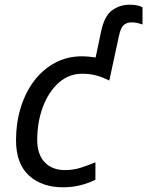

<svg xmlns="http://www.w3.org/2000/svg" viewBox="-20 -785 625 815"><path d="M247 10Q158 10 103 -40Q48 -90 48 -190Q48 -262 67.5 -326.5Q87 -391 123.5 -440Q160 -489 212 -517.5Q264 -546 328 -546Q342 -546 357 -544.5Q372 -543 386 -541L409 -651Q423 -717 455.5 -741Q488 -765 531 -765Q548 -765 562.5 -762Q577 -759 585 -754V-681Q574 -685 562.5 -687.5Q551 -690 539 -690Q517 -690 504.5 -678Q492 -666 485 -633L444 -443Q416 -457 389 -464.5Q362 -472 329 -472Q272 -472 229 -433.5Q186 -395 162 -331Q138 -267 138 -191Q138 -130 169.5 -96.5Q201 -63 256 -63Q291 -63 322.5 -73Q354 -83 385 -96V-22Q357 -8 322.5 1Q288 10 247 10Z"/></svg>

Font: Noto IKEA Latin
Style: Italic
Weight: 400
Italic angle: -12°
Designer: Monotype Design Team
Foundry: Monotype Imaging Inc.
Version: Version 1.0